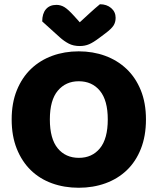

<svg xmlns="http://www.w3.org/2000/svg" viewBox="-20 -867 743 905"><path d="M351 18Q283 18 225 -3Q167 -24 125 -65Q83 -106 59 -166Q35 -226 35 -304Q35 -382 59.5 -442Q84 -502 126.5 -542.5Q169 -583 226.5 -604Q284 -625 351 -625Q418 -625 475.5 -604Q533 -583 576 -542.5Q619 -502 643.5 -442Q668 -382 668 -304Q668 -226 644 -165.5Q620 -105 577.5 -64.5Q535 -24 477 -3Q419 18 351 18ZM351 -484Q290 -484 252.5 -439.5Q215 -395 215 -304Q215 -213 252 -168Q289 -123 352 -123Q414 -123 451 -168Q488 -213 488 -304Q488 -394 451 -439Q414 -484 351 -484ZM356 -762Q381 -785 405 -807Q429 -829 451 -847Q483 -847 504 -829Q525 -811 525 -783Q525 -762 515 -746.5Q505 -731 477 -710L449 -689Q420 -667 400 -658.5Q380 -650 356 -650Q326 -650 304 -661.5Q282 -673 262 -691L179 -766Q179 -803 196.5 -823.5Q214 -844 246 -844Q266 -844 283.5 -833.5Q301 -823 329 -792Z"/></svg>

Font: Baloo 2 Latin ExtraBold
Style: Regular
Weight: 400
Designer: Sarang Kulkarni and Ek Type
Foundry: Ek Type
Version: Version 1.001